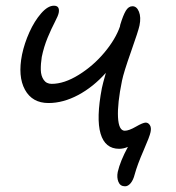

<svg xmlns="http://www.w3.org/2000/svg" viewBox="-20 -485 622 680"><path d="M151.9 -120.1Q94.2 -120.1 68.4 -167.2Q42.5 -214.4 58.1 -292Q66.4 -331.5 84.2 -371.1Q102.1 -410.6 125.7 -437.7Q149.4 -464.8 170.9 -464.8Q192.4 -464.8 188 -439.9Q186 -429.2 174.3 -407Q162.6 -384.8 148.9 -352.1Q135.3 -319.3 127.9 -283.2Q124 -258.3 124.5 -237.3Q125 -216.3 134.8 -202.1Q144.5 -188 163.1 -188Q207.5 -188 259 -220Q310.5 -252 349.9 -299.1Q389.2 -346.2 404.8 -391.1Q404.8 -392.1 405.3 -394Q405.8 -396 405.8 -397Q416 -430.7 425.5 -446.8Q435.1 -462.9 449.2 -462.9Q464.4 -462.9 472.2 -443.4Q480 -423.8 474.1 -395Q470.2 -376 444.1 -302.2Q418 -228.5 412.1 -199.2Q395.5 -118.2 397.9 -70.1Q400.4 -22 421.9 -22Q436.5 -22 461.4 -36.4Q486.3 -50.8 496.1 -50.8Q504.9 -50.8 510.7 -42Q516.6 -33.2 513.2 -17.1Q510.3 -2 488.3 48.3Q466.3 98.6 457 132.8Q452.1 152.3 442.9 163.6Q433.6 174.8 422.9 174.8Q405.8 174.8 399.4 159.2Q393.1 143.6 397 124Q405.8 85.4 433.1 35.2Q417.5 42 401.9 42Q352.1 42 336.2 -11.7Q320.3 -65.4 340.8 -172.9Q343.8 -188 355 -227.1Q310.1 -176.8 256.8 -148.4Q203.6 -120.1 151.9 -120.1Z"/></svg>

Font: Shantell Sans Bouncy
Style: Italic
Weight: 300
Italic angle: -11.31°
Designer: Stephen Nixon, Anya Danilova, Shantell Martin
Foundry: Arrow Type
Version: Version 1.006;[9816181b4]